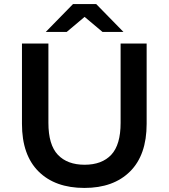

<svg xmlns="http://www.w3.org/2000/svg" viewBox="-20 -914 829 944"><path d="M395 10Q251 10 169.5 -71Q88 -152 88 -305V-700H218V-310Q218 -202 264.5 -153Q311 -104 396 -104Q481 -104 527 -153Q573 -202 573 -310V-700H701V-305Q701 -152 619.5 -71Q538 10 395 10ZM205 -757 339 -894H453L587 -757H484L396 -831L308 -757Z"/></svg>

Font: Montserrat Thin SemiBold
Style: Regular
Weight: 600
Version: Version 9.000